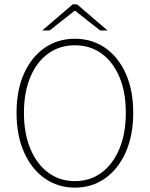

<svg xmlns="http://www.w3.org/2000/svg" viewBox="-20 -850 688 882"><path d="M324 12Q246 12 185.5 -30.5Q125 -73 90.5 -150.5Q56 -228 56 -332Q56 -436 90.5 -512.5Q125 -589 185.5 -630.5Q246 -672 324 -672Q402 -672 462.5 -630.5Q523 -589 557.5 -512.5Q592 -436 592 -332Q592 -228 557.5 -150.5Q523 -73 462.5 -30.5Q402 12 324 12ZM324 -18Q394 -18 446.5 -57Q499 -96 528.5 -166.5Q558 -237 558 -332Q558 -427 528.5 -496.5Q499 -566 446.5 -604Q394 -642 324 -642Q254 -642 201.5 -604Q149 -566 119.5 -496.5Q90 -427 90 -332Q90 -237 119.5 -166.5Q149 -96 201.5 -57Q254 -18 324 -18ZM174 -710 314 -830H334L474 -710H440L326 -800H322L208 -710Z"/></svg>

Font: Source Sans 3 VF
Style: Regular
Weight: 200
Designer: Paul D. Hunt
Foundry: Adobe
Version: Version 3.046;hotconv 1.0.118;makeotfexe 2.5.65603